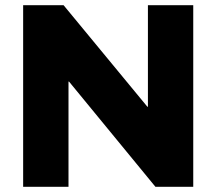

<svg xmlns="http://www.w3.org/2000/svg" viewBox="-20 -720 834 740"><path d="M69.2 0V-700H225L548.1 -308.5H550.1V-700H724.8V0H579.1L246 -405.6H244V0Z"/></svg>

Font: REM Medium
Style: Regular
Weight: 500
Designer: Octavio Pardo
Foundry: Ashler Design
Version: Version 1.005;gftools[0.9.28]